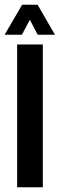

<svg xmlns="http://www.w3.org/2000/svg" viewBox="-24 -787 252 807"><path d="M48 0V-600H156V0ZM-4.5 -641 69 -767H134L207 -641H134.5L101.5 -704L68 -641Z"/></svg>

Font: Big Shoulders Display Thin
Style: Bold
Weight: 700
Version: Version 2.002